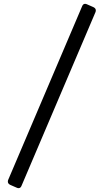

<svg xmlns="http://www.w3.org/2000/svg" viewBox="-20 -881 541 1002"><path d="M480 -827Q480 -821 478 -817L93 87Q88 101 77 101Q72 101 66 98L34 84Q21 78 21 67Q21 61 23 57L408 -847Q413 -861 424 -861Q429 -861 435 -858L467 -844Q480 -838 480 -827Z"/></svg>

Font: Shippori Mincho B1 ExtraBold
Style: Regular
Weight: 800
Designer: FONTDASU
Foundry: FONTDASU / Google Inc. / but / Adobe
Version: Version 3.110; ttfautohint (v1.8.3)